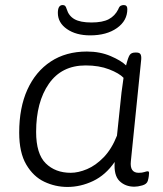

<svg xmlns="http://www.w3.org/2000/svg" viewBox="-20 -733 645 760"><path d="M247 7Q199 7 155.5 -13.5Q112 -34 84 -81.5Q56 -129 56 -208Q56 -307 88.5 -378.5Q121 -450 181 -489.5Q241 -529 324 -529Q376 -529 418 -511Q460 -493 479 -474Q487 -506 493.5 -515.5Q500 -525 515 -525H520Q532 -525 536 -518.5Q540 -512 539 -498L498 -95Q493 -49 529 -49Q543 -49 551.5 -52Q560 -55 565 -55Q570 -55 570 -48Q570 -45 569 -36Q568 -27 565 -17Q561 -4 543 1Q525 6 512 6Q476 6 453 -16.5Q430 -39 434 -92Q398 -40 348.5 -16.5Q299 7 247 7ZM260 -49Q290 -49 324.5 -63.5Q359 -78 390.5 -110.5Q422 -143 443 -196L461 -367Q463 -380 465 -396Q467 -412 469 -425Q452 -443 412 -458.5Q372 -474 319 -474Q224 -474 173.5 -401.5Q123 -329 123 -211Q123 -124 161 -86.5Q199 -49 260 -49ZM337 -593Q281 -593 245 -618Q209 -643 209 -682Q209 -713 228 -713Q234 -713 237.5 -710Q241 -707 244 -697Q252 -670 275 -657Q298 -644 342 -644Q386 -644 410.5 -657Q435 -670 448 -696Q452 -707 457.5 -710Q463 -713 470 -713Q484 -713 484 -697Q484 -651 443 -622Q402 -593 337 -593Z"/></svg>

Font: Asap Semi Expanded Semi Expanded Light
Style: Italic
Weight: 300
Width: 6
Italic angle: -6°
Designer: Pablo Cosgaya
Foundry: Omnibus-Type
Version: Version 3.001; ttfautohint (v1.8.4.7-5d5b)